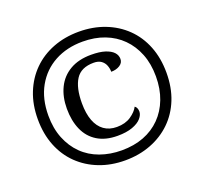

<svg xmlns="http://www.w3.org/2000/svg" viewBox="-126 -873 1097 1031"><g transform="rotate(-20 422.5 -357.5)"><path d="M422 10Q342 10 275 -16Q208 -42 158.5 -90Q109 -138 82 -206Q55 -274 55 -358Q55 -441 82 -508.5Q109 -576 158 -624.5Q207 -673 274.5 -699Q342 -725 422 -725Q502 -725 569.5 -699Q637 -673 686.5 -625Q736 -577 763 -509Q790 -441 790 -357Q790 -273 763 -205.5Q736 -138 686.5 -90Q637 -42 569.5 -16Q502 10 422 10ZM428 -128Q360 -128 313.5 -156.5Q267 -185 244 -237Q221 -289 221 -358Q221 -425 246 -476.5Q271 -528 320.5 -557Q370 -586 442 -586Q490 -586 521 -576Q552 -566 567.5 -549.5Q583 -533 583 -511Q583 -489 562.5 -476Q542 -463 513 -463Q513 -482 506 -500Q499 -518 483 -529.5Q467 -541 440 -541Q368 -541 337.5 -493.5Q307 -446 307 -358Q307 -299 322.5 -258Q338 -217 368 -195.5Q398 -174 441 -174Q489 -174 521.5 -196Q554 -218 567 -244Q574 -240 578 -231Q582 -222 582 -211Q582 -192 565 -172.5Q548 -153 513.5 -140.5Q479 -128 428 -128ZM423 -47Q493 -47 549 -68.5Q605 -90 645.5 -131Q686 -172 708 -229.5Q730 -287 730 -358Q730 -430 707.5 -487Q685 -544 644.5 -584.5Q604 -625 548 -646.5Q492 -668 423 -668Q333 -668 263.5 -630.5Q194 -593 154.5 -523Q115 -453 115 -357Q115 -284 138 -226.5Q161 -169 202 -128.5Q243 -88 300 -67.5Q357 -47 423 -47Z"/></g></svg>

Font: Noto Serif Khmer Medium
Style: Regular
Weight: 500
Version: Version 2.003